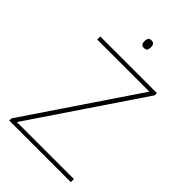

<svg xmlns="http://www.w3.org/2000/svg" viewBox="-264 -1007 1107 1107"><g transform="rotate(45 289.0 -453.5)"><path d="M538 0H36V-18L489 -689H64V-714H526V-696L73 -25H538ZM288 -907Q306 -907 310.5 -897.5Q315 -888 315 -876Q315 -863 310.5 -854Q306 -845 288 -845Q273 -845 268 -854Q263 -863 263 -876Q263 -888 268 -897.5Q273 -907 288 -907Z"/></g></svg>

Font: Noto Sans Lao Looped Thin
Style: Regular
Weight: 100
Designer: Mark Frömberg, Ben Mitchell
Foundry: The Fontpad Ltd
Version: Version 1.002; ttfautohint (v1.8.4.7-5d5b)